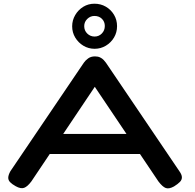

<svg xmlns="http://www.w3.org/2000/svg" viewBox="-20 -999 1051 1035"><path d="M947 -76Q960 -58 960.5 -44Q961 -30 950 -18.5Q939 -7 918 6Q891 21 873.5 14.5Q856 8 834 -21L491 -531L149 -21Q128 7 110 13.5Q92 20 65 5Q45 -6 34.5 -17Q24 -28 24.5 -42Q25 -56 36 -76L432 -661Q440 -673 455 -684Q470 -695 492 -695Q508 -695 519.5 -689.5Q531 -684 538.5 -676Q546 -668 551 -661ZM207 -169 257 -277H715L764 -169ZM490 -736Q457 -736 429.5 -752.5Q402 -769 385.5 -796.5Q369 -824 369 -857Q369 -890 385.5 -918Q402 -946 429 -962.5Q456 -979 489 -979Q523 -979 550.5 -963Q578 -947 594.5 -919.5Q611 -892 611 -858Q611 -824 594.5 -796.5Q578 -769 550.5 -752.5Q523 -736 490 -736ZM490 -802Q513 -802 529 -818.5Q545 -835 545 -859Q545 -882 529.5 -897.5Q514 -913 489 -913Q467 -913 450.5 -897Q434 -881 434 -858Q434 -834 450.5 -818Q467 -802 490 -802Z"/></svg>

Font: Fredoka Expanded Medium
Style: Regular
Weight: 500
Width: 7
Designer: Ben Nathan
Foundry: Milena B. Brandão, Ben Nathan
Version: Version 2.001